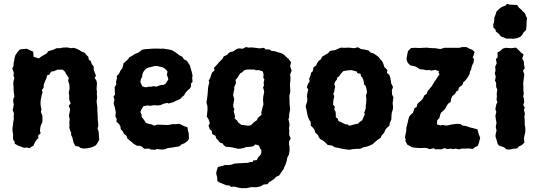

<svg xmlns="http://www.w3.org/2000/svg" viewBox="-20 -762 2807 1000"><path d="M72 -492 82 -503 91 -506 120 -508 141 -498 153 -493 155 -466 183 -458 197 -469 208 -475 223 -484 231 -495 248 -500 260 -504 275 -511H294L305 -514L330 -515L350 -511L362 -513L374 -510L396 -500L404 -494L421 -487L432 -474L440 -466L443 -450L452 -445L458 -428L468 -416V-399L472 -388L480 -368L473 -356L482 -343L485 -329L483 -299L485 -284L484 -273L486 -256L483 -234L485 -218L487 -205V-187L488 -172L489 -154V-139L491 -124L492 -107L488 -93L494 -75L495 -58L497 -34L490 -21L480 -6L468 1L454 6L437 10L416 12L398 8L392 2L372 -2L363 -20L359 -35L357 -46L350 -60L351 -70L345 -83L341 -97L342 -110L341 -125L343 -140L339 -162L343 -177L345 -194L338 -211L348 -224L341 -241L340 -266L338 -281L342 -296V-310L341 -323L335 -340L338 -356L323 -379L319 -388L307 -399H279L260 -391L246 -389L237 -373L226 -370L221 -353L214 -337L208 -322L207 -305L198 -293L202 -282L197 -266L192 -240L191 -222L192 -211L196 -191L193 -179L201 -159V-139V-128L192 -107L190 -97L188 -80L192 -68L179 -57L180 -42L171 -35L162 -21L153 -1L147 0L133 10L120 6L105 8L88 1L75 -3L56 -14L57 -22L48 -36V-65L45 -80V-94L48 -115L49 -127L52 -140L51 -158L53 -171L46 -189L49 -202L52 -218L49 -231V-246L55 -259L52 -281L51 -293V-309L49 -326L50 -338L55 -354L50 -369L52 -383L44 -406L50 -417L51 -433L54 -447L56 -460L60 -474Z M765 17 757 12 731 13 721 3 711 -2 693 -3 676 -13 663 -25 656 -30 644 -40 639 -54 625 -66 620 -77 609 -89 607 -104 600 -116 586 -129 588 -142 581 -155 583 -178 578 -202 572 -223 576 -244 571 -258 579 -270 578 -291 577 -307 586 -324 584 -334 589 -354 588 -366 600 -378 607 -394 618 -408 621 -421 623 -432 637 -444 647 -454 654 -464 668 -471 681 -480 700 -488 711 -495 719 -503 737 -506 765 -508 785 -509H800L821 -508L827 -509L841 -507L866 -503L879 -499L891 -491L903 -483L914 -474L930 -466L938 -453L954 -445L963 -430L969 -421L973 -407L979 -386L983 -368L981 -357L983 -336L975 -327V-311L968 -300L958 -292L946 -279L939 -266L927 -256L920 -247L901 -239L883 -230L859 -223L851 -226L833 -222L814 -214L799 -213L781 -214L763 -211L750 -213L727 -209L718 -195L711 -179L717 -166L718 -153L727 -142L735 -130L740 -122L758 -116L767 -115L782 -108L788 -109L800 -113L825 -112L855 -111L862 -112L882 -116L893 -115L911 -117L917 -116L939 -105L957 -99L958 -86L963 -68L964 -38L959 -30L943 -17L924 -9L915 0L891 4L873 7L855 9L836 16L823 17L795 14L791 18ZM734 -308H743L759 -311L766 -310L777 -313L796 -311L808 -316L819 -319L833 -320L844 -328L849 -336L857 -349L850 -371V-380L853 -388L846 -398L835 -407L824 -413L815 -414L800 -418H784L764 -412L756 -411L740 -404L733 -396L727 -388L722 -376L720 -360L714 -351L711 -334L715 -326L721 -313Z M1238 218 1225 216 1201 210 1182 211 1175 204 1159 203 1120 187 1112 180 1111 162 1106 141 1108 129 1115 108 1145 100 1153 97 1171 98 1187 95 1201 90 1213 89 1237 88 1248 87 1271 86 1283 82 1297 81 1298 74 1317 72 1326 55 1335 48 1341 35V18L1335 13L1329 -4L1310 -10L1299 0L1279 3L1261 4L1252 8L1234 12L1220 13L1205 9L1179 4L1158 3L1147 -4L1139 -15L1126 -19L1115 -33L1107 -40L1102 -55L1085 -64L1083 -80L1073 -89L1066 -107L1073 -121L1066 -141L1057 -155L1059 -173L1061 -193L1060 -211L1055 -229L1058 -243L1061 -269L1063 -294L1064 -308L1070 -333L1067 -341L1075 -356L1080 -373L1086 -386L1098 -396L1094 -408L1110 -425L1119 -436L1133 -450L1137 -453L1145 -468L1164 -477L1170 -485L1179 -491L1194 -494L1212 -506L1223 -510L1244 -508L1261 -517L1275 -514L1292 -515L1318 -512L1332 -510L1355 -513L1364 -504L1382 -505L1394 -497L1413 -495L1427 -490L1445 -485L1459 -477L1477 -460L1482 -456L1496 -438L1491 -417L1499 -394L1491 -374L1493 -356L1492 -338L1490 -326L1491 -303L1492 -292L1491 -279L1487 -263L1488 -241V-226L1489 -213L1491 -193L1489 -181L1486 -167V-150L1482 -141L1487 -122L1488 -109L1485 -95L1487 -81L1486 -59L1494 -41L1486 -26L1485 -12L1488 2V24L1485 43L1477 57L1473 77L1467 95L1461 107L1457 119L1443 138L1434 152L1418 159L1409 169L1393 180L1382 186L1374 197L1353 199L1338 208L1318 213H1286L1264 218ZM1272 -107 1287 -110 1302 -125 1318 -136 1323 -148 1342 -164 1341 -176 1347 -201 1352 -218 1350 -242 1351 -258 1353 -268 1356 -284 1353 -297 1350 -307 1355 -317 1353 -331 1357 -349 1351 -357 1353 -372 1349 -390 1328 -397 1312 -396 1305 -400H1291H1268L1252 -396L1238 -383L1231 -380L1221 -364L1216 -356L1207 -346L1209 -330L1204 -317L1200 -309V-297L1196 -277L1194 -268L1200 -245L1195 -218V-205L1201 -193L1197 -184L1201 -169L1204 -157L1202 -145L1215 -134L1221 -124L1238 -111H1247Z M1799 18 1781 16 1763 13 1741 8 1723 5 1710 -4 1687 -7 1676 -18 1665 -28 1649 -37 1641 -46 1637 -57 1621 -73 1618 -86 1609 -98 1599 -107 1598 -127 1590 -139 1584 -153 1581 -166 1577 -186 1572 -209 1581 -238 1579 -265 1581 -276 1585 -296 1578 -307 1584 -325 1593 -338 1590 -351 1598 -371 1600 -383 1609 -391 1613 -412 1627 -421 1632 -434 1641 -446 1651 -453 1658 -467 1677 -478 1689 -485 1699 -497 1726 -501 1738 -507 1756 -514 1773 -513 1796 -514 1825 -511 1844 -516 1859 -507 1878 -504 1900 -499 1909 -489 1927 -483 1940 -474 1951 -466 1960 -455 1972 -440 1979 -423 1981 -414 1998 -397 1995 -382 2008 -372 2012 -360 2015 -346 2018 -326 2027 -309 2021 -292 2022 -270 2029 -256 2025 -225 2027 -205 2026 -192 2020 -173 2019 -159 2018 -139 2010 -121 2008 -107 1996 -97 1987 -86 1981 -71 1969 -58 1962 -43 1948 -35 1934 -23 1921 -11 1904 -3 1889 2 1870 6 1857 13H1838L1818 15ZM1800 -107 1829 -115 1845 -118 1854 -127 1866 -135 1873 -151 1880 -166 1877 -175 1881 -185 1885 -198V-214L1887 -222L1888 -247L1886 -266L1891 -278V-288L1885 -314L1877 -321L1873 -344L1867 -358L1860 -365L1858 -378L1841 -381L1839 -389L1810 -397L1787 -395L1767 -391L1754 -376L1746 -364L1737 -359L1734 -347L1726 -337L1721 -325L1726 -310L1723 -300L1721 -284L1716 -273L1721 -260L1716 -238L1715 -216L1724 -207L1721 -191L1728 -180L1729 -166V-151L1740 -143L1742 -132L1766 -121L1778 -115L1790 -114Z M2256 -114 2273 -109 2288 -111 2302 -108 2317 -110 2334 -114 2357 -117 2379 -116 2389 -108 2400 -107 2415 -103 2432 -97 2439 -96 2467 -88 2469 -79 2475 -59 2481 -44 2474 -17 2468 -2 2455 4 2442 14 2422 11 2404 12H2384L2372 16L2351 12L2341 15L2327 12L2308 15L2297 9L2278 16L2263 15L2248 16L2238 10L2218 15L2205 10L2195 8L2177 9H2163L2137 7L2126 5L2101 -9L2092 -26V-39L2089 -46L2093 -66L2096 -82V-96L2100 -110L2105 -131L2107 -141L2112 -156L2121 -166L2131 -174L2139 -199L2150 -205L2154 -221L2176 -241L2182 -248L2190 -265L2202 -273L2206 -285L2214 -296L2228 -312L2233 -320L2244 -339L2249 -345L2259 -361L2269 -374L2264 -383L2267 -391L2247 -398L2224 -394L2217 -398L2202 -396L2185 -400L2169 -401L2161 -405L2146 -415L2134 -418L2116 -422L2103 -436L2098 -450V-461L2103 -488L2106 -497L2121 -512L2145 -513L2161 -512L2186 -513L2202 -514L2219 -512L2234 -511H2248L2262 -508L2276 -507L2293 -513H2304H2317H2336H2349H2373L2387 -517H2409L2424 -509L2441 -502L2452 -491L2446 -473L2442 -463L2449 -454L2446 -435L2441 -426L2436 -413L2435 -403L2428 -389L2426 -377L2414 -356L2402 -341L2393 -334L2388 -319L2370 -306L2367 -292L2356 -285L2350 -273L2336 -262L2330 -248L2327 -231L2313 -221L2305 -208L2301 -199L2291 -187L2277 -175L2272 -163L2269 -148L2257 -135Z M2616 -561 2604 -567 2589 -572 2579 -585 2563 -598 2560 -609 2550 -618 2549 -636 2553 -645 2555 -671 2561 -686 2566 -702 2580 -716 2594 -726 2613 -733 2621 -742 2634 -738 2653 -737 2674 -736 2682 -723 2696 -711 2706 -700 2715 -692 2719 -679 2725 -668 2723 -653 2722 -626 2720 -606 2705 -591 2701 -582 2690 -570 2672 -563 2653 -560 2639 -561ZM2634 17 2617 16 2607 6 2579 -4 2572 -12 2567 -31 2561 -50V-61L2566 -82L2562 -101L2566 -122L2563 -138L2560 -159L2565 -179L2560 -194L2565 -219L2571 -230L2566 -243L2568 -258L2567 -274L2570 -296L2564 -309V-330L2558 -343L2562 -362L2557 -381L2561 -394L2559 -415L2567 -432L2563 -454L2572 -465L2571 -489L2583 -495L2599 -509L2614 -513L2642 -511L2667 -514L2677 -505L2690 -492L2707 -478L2700 -457L2708 -443L2709 -428L2713 -406L2704 -394L2711 -374L2709 -362L2707 -344L2705 -328L2706 -306V-292L2708 -275L2705 -259L2709 -248L2710 -229L2705 -214L2713 -204L2709 -189L2714 -169L2711 -157L2713 -134V-111L2716 -99V-74L2713 -62L2709 -41L2711 -19L2696 -5L2683 0L2674 11L2658 12Z"/></svg>

Font: Winky Rough SemiBold
Style: Regular
Weight: 600
Designer: Simon Atzbach
Foundry: typofactur
Version: Version 1.206; ttfautohint (v1.8.4.7-5d5b)